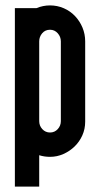

<svg xmlns="http://www.w3.org/2000/svg" viewBox="-20 -570 370 710"><path d="M125 120H35V-540H115Q127 -545 139.5 -547.5Q152 -550 165 -550Q192 -550 216 -539.5Q240 -529 257.5 -510.5Q275 -492 285 -468Q295 -444 295 -417V-120Q295 -93 284.5 -69.5Q274 -46 256 -28.5Q238 -11 214.5 -0.5Q191 10 165 10Q144 10 125 4ZM125 -122Q125 -105 136.5 -92.5Q148 -80 165 -80Q182 -80 193.5 -92.5Q205 -105 205 -122V-417Q205 -434 193.5 -447Q182 -460 165 -460Q147 -460 136 -447Q125 -434 125 -417Z"/></svg>

Font: Berliner Wand
Style: Regular
Weight: 400
Designer: Peter Wiegel
Foundry: Peter Wiegel
Version: Version 1.000